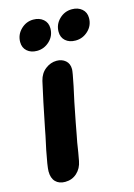

<svg xmlns="http://www.w3.org/2000/svg" viewBox="-113 -794 597 855"><g transform="rotate(-15 185.0 -366.5)"><path d="M79 1Q111 1 133.5 -19.5Q156 -40 162 -73L169 -112Q176 -160 182 -187Q189 -227 210 -332L225 -401Q238 -464 238 -476Q238 -502 221.5 -516Q205 -530 181 -530Q153 -530 129 -511.5Q105 -493 97 -460Q78 -377 53 -251L47 -220Q40 -189 33.5 -157Q27 -125 23 -99.5Q19 -74 19 -63Q19 -32 35 -15.5Q51 1 79 1ZM287 -595Q320 -595 345 -618.5Q370 -642 370 -677Q370 -703 352 -718.5Q334 -734 306 -734Q272 -734 247.5 -710Q223 -686 223 -652Q223 -626 240.5 -610.5Q258 -595 287 -595ZM109 -595Q142 -595 167 -618.5Q192 -642 192 -677Q192 -703 174 -718.5Q156 -734 128 -734Q95 -734 70.5 -710Q46 -686 46 -652Q46 -626 63.5 -610.5Q81 -595 109 -595Z"/></g></svg>

Font: Balsamiq Sans
Style: Bold Italic
Weight: 700
Italic angle: -12°
Designer: Michael Angeles
Foundry: Balsamiq SRL
Version: Version 1.020; ttfautohint (v1.8.4.7-5d5b);gftools[0.9.26]